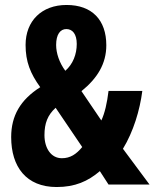

<svg xmlns="http://www.w3.org/2000/svg" viewBox="-20 -743 622 773"><path d="M248 -723C148 -723 83 -659 83 -562C83 -495 102 -447 142 -392C62 -341 25 -277 25 -191C25 -71 86 10 208 10C282 10 334 -13 382 -54L417 0H582L475 -144C517 -213 543 -299 553 -377H417C411 -328 402 -288 388 -258L308 -376C372 -428 408 -486 408 -561C408 -662 351 -723 248 -723ZM247 -626C272 -626 289 -606 289 -566C289 -525 274 -485 243 -458C219 -490 206 -529 206 -562C206 -605 223 -626 247 -626ZM204 -309 311 -151C287 -122 263 -106 229 -106C185 -106 159 -147 159 -199C159 -247 172 -280 204 -309Z"/></svg>

Font: Noto Sans Thai Looped ExtraCondensed
Style: Bold
Weight: 700
Width: 2
Designer: Sasikarn Vongin, Ben Mitchell
Foundry: The Fontpad Ltd
Version: Version 1.001